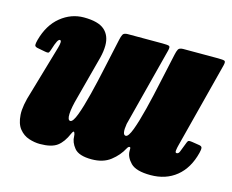

<svg xmlns="http://www.w3.org/2000/svg" viewBox="-84 -659 972 803"><g transform="rotate(15 402.0 -257.5)"><path d="M23.5 -398.5Q42 -467 87 -503.5Q132 -540 187 -540Q249.5 -540 276.5 -516.2Q303.5 -492.5 303.5 -449.5Q303.5 -424.5 296 -395L247 -210Q233.5 -162 232.5 -134.5Q231.5 -107 243.5 -107Q255 -107 268.8 -143.5Q282.5 -180 297.2 -238.8Q312 -297.5 326 -364L353 -488Q356 -502.5 360.5 -511.2Q365 -520 382 -520H533Q555 -520 561 -517.2Q567 -514.5 562.5 -497L474.5 -156Q466.5 -107 483.5 -107Q495 -107 508.8 -143.5Q522.5 -180 537.2 -238.8Q552 -297.5 566 -364L593 -488Q596 -502.5 600.5 -511.2Q605 -520 622 -520H773Q795 -520 801 -517.2Q807 -514.5 802.5 -497L707 -126Q704 -115 702.5 -103.5Q701 -92 707.5 -92Q716 -92 720 -102.2Q724 -112.5 733.5 -137Q737.5 -148.5 740.5 -152.5Q743.5 -156.5 759.5 -154L788 -149.5Q801 -148 802.5 -140.8Q804 -133.5 800 -118Q782.5 -48.5 737.2 -11.8Q692 25 625.5 25Q563 25 539.2 0.8Q515.5 -23.5 515.5 -50V-60Q515.5 -66.5 510.8 -66.2Q506 -66 501 -57Q484 -24.5 452.2 0.2Q420.5 25 370.5 25Q315.5 25 295.5 0.8Q275.5 -23.5 275.5 -50Q275.5 -58.5 271.8 -65.5Q268 -72.5 261 -57Q244 -17 219.5 1Q195 19 145 19Q122 19 97.5 11Q73 3 55.8 -18.2Q38.5 -39.5 36 -78.2Q33.5 -117 53.5 -179L115 -390Q119.5 -405.5 119.5 -414Q119.5 -423 114 -423Q109 -423 103.5 -413.2Q98 -403.5 88.5 -373Q86 -365 83.2 -361Q80.5 -357 65.5 -360L31.5 -366.5Q20.5 -369 20 -376.2Q19.5 -383.5 23.5 -398.5Z"/></g></svg>

Font: Besley* Condensed Fatface
Style: Italic
Weight: 900
Width: 3
Italic angle: -13°
Designer: Owen Earl
Foundry: indestructible type*
Version: Version 3.000; ttfautohint (v1.8.3)